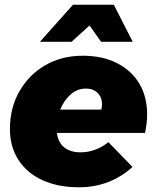

<svg xmlns="http://www.w3.org/2000/svg" viewBox="-20 -786 683 813"><path d="M475 -519C434 -540 385 -550 330 -550C271 -550 219 -537 172 -510C125 -483 89 -446 62 -399C35 -352 22 -298 22 -239C22 -190 34 -146 58 -109C82 -72 116 -43 160 -23C204 -3 255 7 314 7C402 7 478 -22 541 -79L439 -184C402 -155 363 -141 321 -141C292 -141 269 -148 252 -162C235 -176 224 -196 221 -223H594C600 -250 603 -277 603 -302C603 -351 592 -395 570 -432C548 -469 516 -498 475 -519ZM412 -344C412 -337 411 -330 409 -322H235C246 -349 261 -370 280 -387C299 -403 320 -411 343 -411C364 -411 380 -405 393 -393C406 -380 412 -364 412 -344ZM542 -609 462 -766H289L149 -609H283L359 -678L408 -609Z"/></svg>

Font: Argentum Sans ExtraBold
Style: Italic
Weight: 800
Italic angle: -11.3°
Designer: Julieta Ulanovsky
Foundry: Julieta Ulanovsky
Version: Version 5.001;February 15, 2019;FontCreator 11.5.0.2425 64-b